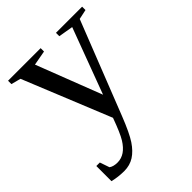

<svg xmlns="http://www.w3.org/2000/svg" viewBox="-194 -565 887 887"><g transform="rotate(-45 250.0 -121.5)"><path d="M97.2 215.8Q59.1 215.8 22 207V107.9H44.9L61 154.8Q76.2 166 103 166Q128.4 166 149.9 151.4Q171.4 136.7 189.2 107.9Q207 79.1 233.9 4.9L59.1 -424.8L12.2 -437V-459H225.1V-437L152.8 -423.8L276.9 -103L397 -424.8L325.2 -437V-459H496.1V-437L448.2 -426.8L269 28.8Q237.3 109.4 213.9 144.5Q190.4 179.7 162.1 197.8Q133.8 215.8 97.2 215.8Z"/></g></svg>

Font: Liberation Serif
Style: Regular
Weight: 400
Designer: Steve Matteson
Foundry: Ascender Corporation
Version: Version 2.1.5